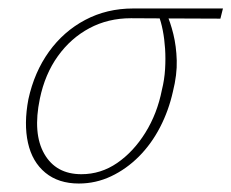

<svg xmlns="http://www.w3.org/2000/svg" viewBox="-20 -428 546 453"><path d="M166 5Q118 5 87 -20.5Q56 -46 46 -91Q36 -136 47 -194Q61 -258 95.5 -306Q130 -354 181 -381Q232 -408 294 -408H506L500 -384Q437 -384 379.5 -384.5Q322 -385 289 -385Q235 -385 191 -361.5Q147 -338 116.5 -295.5Q86 -253 74 -195Q57 -113 84.5 -65Q112 -17 172 -17Q218 -17 256.5 -43.5Q295 -70 323 -115Q351 -160 362 -216Q368 -240 369.5 -265Q371 -290 369.5 -313Q368 -336 364 -356.5Q360 -377 354 -392L372 -398Q382 -376 389 -347.5Q396 -319 397 -285.5Q398 -252 388 -212Q378 -167 357.5 -127.5Q337 -88 307.5 -58.5Q278 -29 242 -12Q206 5 166 5Z"/></svg>

Font: Ysabeau Office Thin
Style: Italic
Weight: 250
Italic angle: -12°
Designer: Christian Thalmann (Catharsis Fonts)
Version: Version 2.001;gftools[0.9.30]; featfreeze: tnum,lnum,ss02